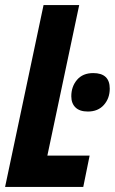

<svg xmlns="http://www.w3.org/2000/svg" viewBox="-23 -734 451 754"><path d="M148 -714H288L163 -123H329L304 0H-3ZM257 -356Q257 -394 279.5 -420.5Q302 -447 343 -447Q408 -447 408 -386Q408 -348 385 -322Q362 -296 322 -296Q290 -296 273.5 -312Q257 -328 257 -356Z"/></svg>

Font: Noto Sans Display Ex Bold Cond
Style: Italic
Weight: 800
Width: 3
Italic angle: -12°
Designer: Monotype Design team
Foundry: Monotype Imaging Inc.
Version: Version 1.000